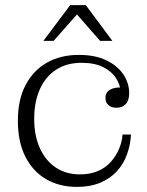

<svg xmlns="http://www.w3.org/2000/svg" viewBox="-20 -722 575 752"><path d="M281 10Q213 10 161 -20Q109 -50 79.5 -108Q50 -166 50 -249Q50 -332 80.5 -389.5Q111 -447 164.5 -477Q218 -507 289 -507L299 -476Q242 -476 200.5 -449.5Q159 -423 136.5 -373.5Q114 -324 114 -256Q114 -190 136.5 -141Q159 -92 199 -65.5Q239 -39 293 -39Q334 -39 364.5 -52.5Q395 -66 415 -89Q435 -112 446.5 -139.5Q458 -167 460 -195H493Q491 -155 477.5 -117.5Q464 -80 438 -51.5Q412 -23 373 -6.5Q334 10 281 10ZM436 -300Q416 -300 404.5 -310.5Q393 -321 393 -338Q393 -361 411.5 -371Q430 -381 456 -379L453 -358Q452 -388 435 -415Q418 -442 384.5 -459Q351 -476 299 -476L289 -507Q353 -507 397 -485.5Q441 -464 463.5 -430Q486 -396 486 -357Q486 -329 472.5 -314.5Q459 -300 436 -300ZM150 -562 255 -702H316L420 -562H372L267 -682H296L190 -562Z"/></svg>

Font: Montagu Slab 144pt Light
Style: Regular
Weight: 300
Designer: Florian Karsten
Foundry: Florian Karsten
Version: Version 1.000